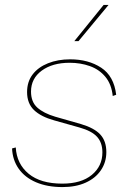

<svg xmlns="http://www.w3.org/2000/svg" viewBox="-20 -750 529 780"><path d="M234 10Q172 10 126.5 -9.5Q81 -29 56 -64.5Q31 -100 29 -147L44 -151Q48 -84 96.5 -44Q145 -4 233 -4Q310 -4 353 -39.5Q396 -75 396 -131Q396 -170 374.5 -194Q353 -218 303 -232L200 -261Q146 -276 118 -303Q90 -330 90 -376Q90 -418 112.5 -447.5Q135 -477 175 -493Q215 -509 265 -509Q339 -509 391 -475Q443 -441 452 -365L438 -360Q433 -408 408 -438Q383 -468 345 -481.5Q307 -495 263 -495Q193 -495 149.5 -463Q106 -431 106 -378Q106 -336 131.5 -313Q157 -290 204 -276L309 -246Q363 -230 387.5 -203.5Q412 -177 412 -132Q412 -91 390 -58.5Q368 -26 328 -8Q288 10 234 10ZM401 -730H421L299 -583H282Z"/></svg>

Font: Work Sans Thin
Style: Italic
Weight: 250
Italic angle: -13°
Designer: Wei Huang
Foundry: Wei Huang
Version: Version 2.012